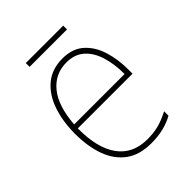

<svg xmlns="http://www.w3.org/2000/svg" viewBox="-187 -835 856 856"><g transform="rotate(-45 240.5 -407.5)"><path d="M253 -631Q315 -631 353 -597.5Q391 -564 408.5 -509Q426 -454 426 -388V-362H81Q80 -239 127.5 -173.5Q175 -108 266 -108Q306 -108 337 -116Q368 -124 407 -144V-116Q375 -99 341.5 -91Q308 -83 266 -83Q192 -83 145.5 -117.5Q99 -152 77 -213Q55 -274 55 -354Q55 -431 76.5 -494Q98 -557 142 -594Q186 -631 253 -631ZM253 -606Q181 -606 135.5 -550.5Q90 -495 82 -386H400Q400 -449 384.5 -499Q369 -549 336.5 -577.5Q304 -606 253 -606ZM359 -732V-708H123V-732Z"/></g></svg>

Font: Noto Sans Kannada UI SemiCondensed Thin
Style: Regular
Weight: 100
Width: 4
Designer: Jelle Bosma - Monotype Design Team
Foundry: Monotype Imaging Inc.
Version: Version 2.005; ttfautohint (v1.8.4.7-5d5b)